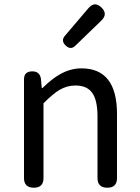

<svg xmlns="http://www.w3.org/2000/svg" viewBox="-20 -876 651 896"><path d="M138 0Q92 0 92 -45V-271V-506Q92 -543 131 -543Q166 -543 171 -508L175 -465H178Q223 -509 261 -530Q309 -557 360 -557Q526 -557 526 -344V-45Q526 0 481 0Q435 0 435 -45V-332Q435 -408 410.5 -442.5Q386 -477 332 -477Q292 -477 257 -456Q228 -439 183 -394V-45Q183 0 138 0ZM283 -709 392 -837Q421 -872 453 -841.5Q485 -811 453 -780L397 -726L332 -663Q310 -641 286.5 -663.5Q263 -686 283 -709Z"/></svg>

Font: GenSenRounded TW R
Style: Regular
Weight: 400
Version: Version 1.501;PS 1;hotconv 16.6.51;makeotf.lib2.5.65220